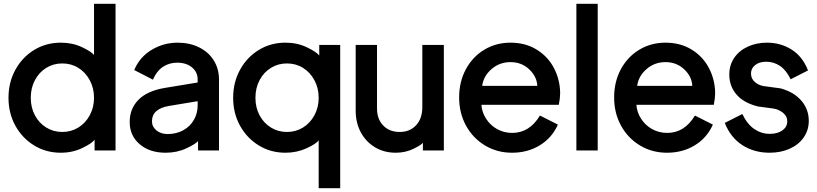

<svg xmlns="http://www.w3.org/2000/svg" viewBox="-20 -787 4327 1017"><path d="M25 -269Q25 -351 61.5 -417.5Q98 -484 161 -522.5Q224 -561 302 -561Q363 -561 412.5 -538Q462 -515 478 -496V-767H592V10H481V-47Q468 -28 416 -3Q364 22 302 22Q224 22 161 -16.5Q98 -55 61.5 -121Q25 -187 25 -269ZM310 -88Q357 -88 395 -111.5Q433 -135 455.5 -176.5Q478 -218 478 -269Q478 -320 455.5 -362Q433 -404 395 -427.5Q357 -451 310 -451Q263 -451 225 -427.5Q187 -404 165 -362.5Q143 -321 143 -269Q143 -217 165 -176Q187 -135 225 -111.5Q263 -88 310 -88Z M667 -141Q667 -211 713 -258Q759 -305 851 -321L1027 -350V-366Q1027 -405 997 -430Q967 -455 919 -455Q876 -455 843 -433Q810 -411 790 -365L691 -416Q719 -484 782.5 -522.5Q846 -561 921 -561Q984 -561 1034 -536.5Q1084 -512 1112 -467.5Q1140 -423 1140 -366V10H1029V-40Q1016 -24 966.5 -1Q917 22 857 22Q773 22 720 -23Q667 -68 667 -141ZM868 -77Q914 -77 950.5 -97Q987 -117 1007 -152Q1027 -187 1027 -229V-251L876 -226Q785 -211 785 -144Q785 -116 808.5 -96.5Q832 -77 868 -77Z M1668 -44Q1655 -25 1603.5 -1.5Q1552 22 1492 22Q1414 22 1351 -16.5Q1288 -55 1251.5 -121Q1215 -187 1215 -269Q1215 -351 1251.5 -417.5Q1288 -484 1351 -522.5Q1414 -561 1492 -561Q1554 -561 1604.5 -537Q1655 -513 1671 -493V-549H1782V210H1668ZM1500 -88Q1547 -88 1585 -111.5Q1623 -135 1645.5 -176.5Q1668 -218 1668 -269Q1668 -320 1645.5 -362Q1623 -404 1585 -427.5Q1547 -451 1500 -451Q1453 -451 1415 -427.5Q1377 -404 1355 -362.5Q1333 -321 1333 -269Q1333 -217 1355 -176Q1377 -135 1415 -111.5Q1453 -88 1500 -88Z M1864 -202V-549H1977V-212Q1977 -156 2010 -122Q2043 -88 2097 -88Q2151 -88 2184 -123.5Q2217 -159 2217 -220V-549H2331V10H2220V-31Q2213 -20 2170.5 1Q2128 22 2076 22Q2015 22 1967 -6.5Q1919 -35 1891.5 -85.5Q1864 -136 1864 -202Z M2412 -271Q2412 -354 2447.5 -420Q2483 -486 2545 -523.5Q2607 -561 2684 -561Q2764 -561 2824 -523.5Q2884 -486 2915.5 -424Q2947 -362 2947 -292Q2947 -268 2940 -232H2530Q2532 -194 2554.5 -158.5Q2577 -123 2613.5 -103Q2650 -83 2693 -83Q2785 -83 2840 -175L2935 -127Q2904 -57 2839.5 -17.5Q2775 22 2692 22Q2613 22 2549 -16.5Q2485 -55 2448.5 -121.5Q2412 -188 2412 -271ZM2826 -332Q2824 -381 2783.5 -419.5Q2743 -458 2684 -458Q2626 -458 2583.5 -421Q2541 -384 2534 -332Z M3033 -767H3146V10H3033Z M3233 -271Q3233 -354 3268.5 -420Q3304 -486 3366 -523.5Q3428 -561 3505 -561Q3585 -561 3645 -523.5Q3705 -486 3736.5 -424Q3768 -362 3768 -292Q3768 -268 3761 -232H3351Q3353 -194 3375.5 -158.5Q3398 -123 3434.5 -103Q3471 -83 3514 -83Q3606 -83 3661 -175L3756 -127Q3725 -57 3660.5 -17.5Q3596 22 3513 22Q3434 22 3370 -16.5Q3306 -55 3269.5 -121.5Q3233 -188 3233 -271ZM3647 -332Q3645 -381 3604.5 -419.5Q3564 -458 3505 -458Q3447 -458 3404.5 -421Q3362 -384 3355 -332Z M3819 -136 3912 -183Q3938 -129 3975.5 -103.5Q4013 -78 4057 -78Q4099 -78 4124.5 -96.5Q4150 -115 4150 -144Q4150 -172 4127 -190Q4104 -208 4077 -212L3995 -223Q3919 -242 3881 -286.5Q3843 -331 3843 -392Q3843 -442 3869 -480.5Q3895 -519 3941 -540Q3987 -561 4042 -561Q4115 -561 4173 -524.5Q4231 -488 4260 -414L4168 -367Q4145 -415 4112 -437.5Q4079 -460 4039 -460Q4002 -460 3980 -442.5Q3958 -425 3958 -398Q3958 -370 3978.5 -352.5Q3999 -335 4025 -331L4114 -319Q4185 -300 4224.5 -254Q4264 -208 4264 -147Q4264 -98 4237.5 -59.5Q4211 -21 4163.5 0.5Q4116 22 4056 22Q3975 22 3912.5 -18Q3850 -58 3819 -136Z"/></svg>

Font: BLUETTI 2.0 Medium
Style: Italic
Weight: 500
Designer: Stijn de Vries
Foundry: tokotype
Version: Version 2.005;October 31, 2023;FontCreator 14.0.0.2814 64-bi